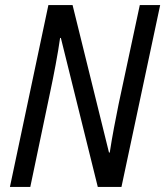

<svg xmlns="http://www.w3.org/2000/svg" viewBox="-20 -734 649 754"><path d="M19 0H99L178 -377C190 -433 208 -526 216 -585H219L364 0H457L609 -714H529L446 -326C435 -272 420 -195 411 -135H408L265 -714H170Z"/></svg>

Font: Noto Sans Display SemiCondensed
Style: Italic
Weight: 400
Width: 4
Italic angle: -12°
Designer: Monotype Design Team
Foundry: Monotype Imaging Inc.
Version: Version 1.900